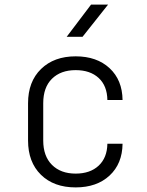

<svg xmlns="http://www.w3.org/2000/svg" viewBox="-20 -805 640 835"><path d="M309 10Q214 10 158 -45Q102 -100 102 -194V-356Q102 -450 158.5 -505Q215 -560 309 -560Q401 -560 456.5 -508.5Q512 -457 513 -370H447Q446 -432 409 -466Q372 -500 309 -500Q244 -500 206 -462.5Q168 -425 168 -356V-194Q168 -126 206 -88Q244 -50 309 -50Q372 -50 409 -84.5Q446 -119 447 -180H513Q512 -93 456.5 -41.5Q401 10 309 10ZM270 -645 376 -785H450L339 -645Z"/></svg>

Font: JetBrains Mono NL ExtraLight
Style: Regular
Weight: 200
Designer: Philipp Nurullin, Konstantin Bulenkov
Foundry: JetBrains
Version: Version 2.304; ttfautohint (v1.8.4.7-5d5b)